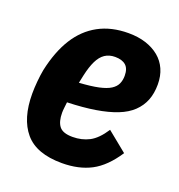

<svg xmlns="http://www.w3.org/2000/svg" viewBox="-105 -626 678 727"><g transform="rotate(20 233.5 -262.5)"><path d="M222 12Q119 12 73 -42.5Q27 -97 27 -197Q27 -220 29.5 -247Q32 -274 36 -295Q53 -374 86.5 -427.5Q120 -481 171.5 -509Q223 -537 292 -537Q331 -537 362 -527Q393 -517 415.5 -498.5Q438 -480 450 -453Q462 -426 462 -392Q462 -356 451 -328Q440 -300 417.5 -278.5Q395 -257 359.5 -243Q324 -229 275 -221Q226 -213 162 -211Q161 -202 159.5 -189Q158 -176 158 -168Q158 -132 172.5 -113.5Q187 -95 226 -95Q263 -95 293 -110.5Q323 -126 351 -169L431 -104Q389 -40 339.5 -14Q290 12 222 12ZM275 -435Q251 -435 234 -423.5Q217 -412 205.5 -388.5Q194 -365 186 -329L179 -296Q227 -299 257 -305.5Q287 -312 303.5 -322.5Q320 -333 326.5 -347.5Q333 -362 333 -380Q333 -409 318 -422Q303 -435 275 -435Z"/></g></svg>

Font: IBM Plex Sans Condensed
Style: Bold Italic
Weight: 700
Width: 3
Italic angle: -11.31°
Designer: Mike Abbink, Paul van der Laan, Pieter van Rosmalen
Foundry: Bold Monday
Version: Version 3.201